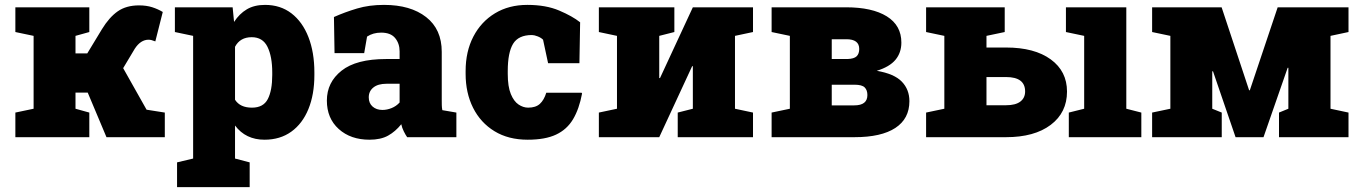

<svg xmlns="http://www.w3.org/2000/svg" viewBox="-20 -558 5538 781"><path d="M42.5 0V-100.1L116.7 -115.7V-412.1L42.5 -427.7V-528.3H343.3V-427.7L287.1 -412.1V-340.8H335L394.5 -439Q424.3 -487.8 459 -512Q493.7 -536.1 545.4 -536.1Q575.7 -536.1 599.1 -528.6Q622.6 -521 642.1 -509.3L611.8 -389.6Q595.2 -396.5 584.5 -396.5Q552.2 -396.5 528.3 -359.9L481 -280.8L576.2 -111.8L650.4 -100.1V0H413.1L336.9 -181.2H287.1V-115.7L343.3 -100.1V0Z M700.2 203.1V102.5L765.6 86.9V-412.1L691.4 -427.7V-528.3H926.3L932.1 -468.8Q953.6 -502 983.9 -520Q1014.2 -538.1 1058.1 -538.1Q1120.6 -538.1 1165.5 -503.7Q1210.4 -469.2 1234.6 -407.2Q1258.8 -345.2 1258.8 -263.2V-252.9Q1258.8 -173.8 1234.6 -114.5Q1210.4 -55.2 1165 -22.5Q1119.6 10.3 1055.7 10.3Q979.5 10.3 936 -47.4V86.9L995.6 102.5V203.1ZM1004.9 -120.1Q1051.3 -120.1 1069.3 -155Q1087.4 -189.9 1087.4 -252.9V-263.2Q1087.4 -328.1 1068.1 -367.4Q1048.8 -406.7 1003.9 -406.7Q956.5 -406.7 936 -367.7V-152.3Q956.5 -120.1 1004.9 -120.1Z M1482.9 10.3Q1406.2 10.3 1357.9 -33.2Q1309.6 -76.7 1309.6 -148.9Q1309.6 -223.1 1369.4 -270.5Q1429.2 -317.9 1550.3 -317.9H1605.5V-349.1Q1605.5 -380.9 1587.4 -403.1Q1569.3 -425.3 1530.3 -425.3Q1497.6 -425.3 1473.1 -409.2L1461.4 -341.8H1340.8L1338.4 -488.8Q1383.3 -508.8 1432.4 -523.4Q1481.4 -538.1 1542 -538.1Q1649.9 -538.1 1713.4 -488.5Q1776.9 -439 1776.9 -347.2V-152.3Q1776.9 -141.1 1777.1 -130.4Q1777.3 -119.6 1779.3 -109.9L1836.4 -100.1V0H1636.2Q1629.9 -8.8 1622.6 -23.4Q1615.2 -38.1 1612.3 -52.7Q1588.4 -22.9 1558.6 -6.3Q1528.8 10.3 1482.9 10.3ZM1535.6 -110.8Q1554.2 -110.8 1573 -118.4Q1591.8 -126 1605.5 -141.1V-217.3H1552.2Q1517.6 -217.3 1498.8 -202.1Q1480 -187 1480 -162.1Q1480 -138.2 1495.6 -124.5Q1511.2 -110.8 1535.6 -110.8Z M2126.5 10.3Q2047.9 10.3 1991.2 -24.4Q1934.6 -59.1 1904.3 -119.6Q1874 -180.2 1874 -257.8V-269Q1874 -348.6 1905.5 -409.2Q1937 -469.7 1993.4 -503.9Q2049.8 -538.1 2125 -538.1Q2200.7 -538.1 2254.6 -515.1Q2308.6 -492.2 2339.8 -467.3L2336.9 -300.8H2209.5L2189 -396.5Q2180.7 -404.8 2166.7 -410.2Q2152.8 -415.5 2143.6 -415.5Q2088.9 -415.5 2067.1 -379.9Q2045.4 -344.2 2045.4 -269V-257.8Q2045.4 -205.6 2057.9 -175.5Q2070.3 -145.5 2089.4 -132.8Q2108.4 -120.1 2128.4 -120.1Q2159.2 -120.1 2176 -135.5Q2192.9 -150.9 2202.1 -180.7H2345.7L2347.7 -177.7Q2335.9 -114.7 2311 -73Q2286.1 -31.2 2241.9 -10.5Q2197.8 10.3 2126.5 10.3Z M2416 0V-100.1L2489.7 -115.7V-412.1L2416 -427.7V-528.3H2723.1V-427.7L2661.6 -412.1V-240.7L2664.6 -240.2L2798.3 -528.3H3043V-427.7L2969.7 -412.1V-115.7L3043 -100.1V0H2736.8V-100.1L2798.3 -115.7V-288.6H2795.4L2661.6 0Z M3118.7 0V-100.1L3192.9 -115.7V-412.1L3118.7 -427.7V-528.3H3421.4Q3527.8 -528.3 3587.2 -491.5Q3646.5 -454.6 3646.5 -384.8Q3646.5 -343.8 3622.6 -314.9Q3598.6 -286.1 3546.4 -270Q3617.7 -257.8 3648.4 -225.8Q3679.2 -193.8 3679.2 -146.5Q3679.2 -75.2 3622.1 -37.6Q3564.9 0 3456.1 0ZM3363.3 -317.9H3427.2Q3454.1 -318.8 3464.6 -329.1Q3475.1 -339.4 3475.1 -358.9Q3475.1 -398.4 3422.9 -398.4H3363.3ZM3363.3 -129.4H3455.1Q3508.3 -129.4 3508.3 -171.4Q3508.3 -191.4 3497.3 -202.4Q3486.3 -213.4 3456.1 -213.4H3363.3Z M4327.6 0V-100.1L4390.1 -115.7V-412.1L4315.9 -427.7V-528.3H4561.5V-115.7L4622.6 -100.1V0ZM4072.3 -364.7Q4188 -364.7 4254.2 -316.4Q4320.3 -268.1 4320.3 -185.5Q4320.3 -100.1 4253.9 -50Q4187.5 0 4072.3 0H3747.1V-100.1L3821.3 -115.7V-412.1L3747.1 -427.7V-528.3H4066.9V-427.7L3992.7 -412.1V-364.7ZM3992.7 -129.9H4072.3Q4110.8 -129.9 4130.4 -144.8Q4149.9 -159.7 4149.9 -186Q4149.9 -244.6 4072.3 -244.6H3992.7Z M4666.5 0V-100.1L4740.7 -115.7V-412.1L4666.5 -427.7V-528.3H4949.2L5061 -190.9H5064L5177.2 -528.3H5465.3V-427.7L5392.1 -412.1V-115.7L5465.3 -100.1V0H5182.6V-100.1L5220.7 -115.7V-282.2H5217.8L5119.6 0H5005.9L4914.1 -268.1L4911.1 -267.6V-115.7L4949.7 -100.1V0Z"/></svg>

Font: Roboto Slab Black
Style: Regular
Weight: 900
Designer: Google
Version: Version 2.000; ttfautohint (v1.8.1.43-b0c9)